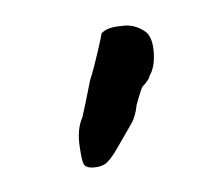

<svg xmlns="http://www.w3.org/2000/svg" viewBox="-30 -696 294 255"><g transform="rotate(5 117.5 -568.0)"><path d="M122.1 -662.1Q139.6 -667 156.2 -657.2Q166 -650.4 168.9 -630.9Q171.9 -611.3 166 -599.6Q166 -596.7 163.1 -591.8Q160.2 -586.9 158.2 -585Q156.2 -581.1 152.3 -559.6Q152.3 -543.9 146.5 -532.2Q145.5 -530.3 133.8 -504.9Q126 -487.3 120.1 -480.5Q114.3 -473.6 101.6 -471.7Q91.8 -470.7 88.9 -475.6Q85.9 -480.5 82 -497.1Q76.2 -520.5 82 -537.1Q84 -550.8 87.9 -586.9Q91.8 -604.5 94.7 -626Q97.7 -647.5 97.7 -650.4Q104.5 -659.2 122.1 -662.1Z"/></g></svg>

Font: JasonHandwriting4
Style: Regular
Weight: 400
Version: Version 1.01.21